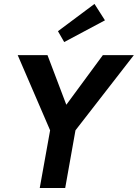

<svg xmlns="http://www.w3.org/2000/svg" viewBox="-20 -934 685 954"><path d="M304 0H177.5L229 -286.5L68 -660H216L309.5 -413.5L491 -660H645L355 -286.5ZM299 -725 268 -779 449.5 -914.5 501.5 -833Z"/></svg>

Font: Lucymar Sans SemiBold
Style: Italic
Weight: 600
Italic angle: -10°
Foundry: The League of Moveable Type (original font) / Main changes by Cristiano Sobral with portions from Mirco Monsees
Version: Version 2.00;August 30, 2020;FontCreator 13.0.0.2681 64-bit